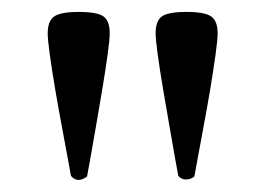

<svg xmlns="http://www.w3.org/2000/svg" viewBox="-20 -779 445 322"><path d="M306 -483Q300 -478 292 -478Q284 -478 279 -484Q278 -489 274 -511.5Q270 -534 264.5 -565.5Q259 -597 253.5 -629.5Q248 -662 244.5 -687.5Q241 -713 241 -723Q241 -744 251.5 -751.5Q262 -759 293 -759Q323 -759 334 -751.5Q345 -744 345 -723Q345 -713 341.5 -687.5Q338 -662 332.5 -629Q327 -596 321 -564.5Q315 -533 311 -510.5Q307 -488 306 -483ZM126 -483Q110 -471 99 -484Q98 -489 94 -511.5Q90 -534 84 -565.5Q78 -597 72.5 -629.5Q67 -662 63.5 -687.5Q60 -713 60 -723Q60 -744 71 -751.5Q82 -759 112 -759Q143 -759 153.5 -751.5Q164 -744 164 -723Q164 -713 160.5 -687.5Q157 -662 151.5 -629Q146 -596 140.5 -564.5Q135 -533 131 -510.5Q127 -488 126 -483Z"/></svg>

Font: TsukuhouMincho
Style: Regular
Weight: 400
Designer: Iose
Foundry: Typographish
Version: Version 1.001; ttfautohint (v1.8.3)